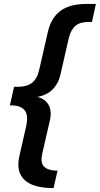

<svg xmlns="http://www.w3.org/2000/svg" viewBox="-20 -761 505 971"><path d="M247 190Q148 190 104 149Q60 108 78 28L112 -121Q125 -179 104.5 -203.5Q84 -228 37 -228H30L51 -322H72Q114 -322 140.5 -341Q167 -360 178 -407L222 -599Q238 -670 285 -705.5Q332 -741 417 -741H465L445 -650H428Q385 -650 362 -631Q339 -612 328 -569L286 -385Q276 -339 246 -309Q216 -279 169 -271Q210 -260 226.5 -229Q243 -198 232 -151L193 19Q184 61 202 80.5Q220 100 262 102H271L251 190Z"/></svg>

Font: Kantumruy Pro SemiBold
Style: Italic
Weight: 600
Italic angle: -13°
Version: Version 1.002